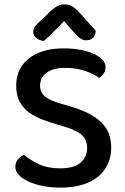

<svg xmlns="http://www.w3.org/2000/svg" viewBox="-20 -843 571 877"><path d="M255 -74Q318 -74 348 -100Q378 -126 378 -167Q378 -203 355 -225Q332 -247 282 -262L207 -285Q172 -296 143.5 -310.5Q115 -325 95 -344.5Q75 -364 64.5 -390.5Q54 -417 54 -452Q54 -531 112.5 -576.5Q171 -622 271 -622Q312 -622 347 -615.5Q382 -609 407.5 -597.5Q433 -586 447.5 -570.5Q462 -555 462 -537Q462 -520 453.5 -507.5Q445 -495 433 -487Q408 -506 367.5 -519.5Q327 -533 278 -533Q223 -533 193 -511Q163 -489 163 -452Q163 -422 184 -403.5Q205 -385 253 -371L311 -354Q395 -329 441.5 -285.5Q488 -242 488 -167Q488 -127 472.5 -93.5Q457 -60 428 -36Q399 -12 355.5 1Q312 14 257 14Q211 14 173 6Q135 -2 107.5 -15Q80 -28 65 -45Q50 -62 50 -81Q50 -101 62 -115Q74 -129 90 -136Q114 -114 155.5 -94Q197 -74 255 -74ZM273 -746Q254 -727 230.5 -703.5Q207 -680 181 -656Q160 -658 146 -669Q132 -680 132 -697Q132 -712 140 -722.5Q148 -733 164 -747L215 -796Q245 -823 274 -823Q293 -823 307 -815.5Q321 -808 336 -793L417 -703Q417 -682 405.5 -670.5Q394 -659 374 -659Q360 -659 348.5 -666.5Q337 -674 320 -693Z"/></svg>

Font: Baloo Chettan 2 Medium
Style: Regular
Weight: 500
Designer: Maithili Shingre, Unnati Kotecha and Ek Type
Foundry: Ek Type
Version: Version 1.640;hotconv 1.0.111;makeotfexe 2.5.65597; ttfautoh